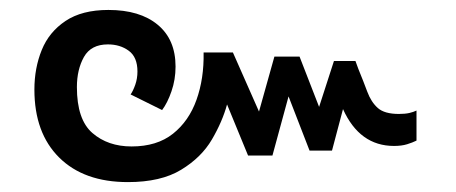

<svg xmlns="http://www.w3.org/2000/svg" viewBox="-20 -434 912 384"><path d="M235.8 -69.8Q147.9 -69.8 98.4 -118.9Q48.8 -168 48.8 -254.9Q48.8 -297.9 63.5 -334Q78.1 -370.1 111.1 -392.1Q144 -414.1 196.8 -414.1Q259.8 -414.1 295.4 -384.5Q331.1 -355 331.1 -300.8Q331.1 -274.9 323 -251.5Q314.9 -228 304.2 -213.9L241.2 -245.1Q246.1 -252 250.5 -264.4Q254.9 -276.9 254.9 -291Q254.9 -319.8 237.5 -332.5Q220.2 -345.2 195.8 -345.2Q162.1 -345.2 147.9 -320.1Q133.8 -294.9 133.8 -259.8Q133.8 -194.8 164.8 -168Q195.8 -141.1 243.2 -141.1Q293.9 -141.1 325.9 -166.5Q357.9 -191.9 373 -234.4Q388.2 -276.9 387.2 -329.1H445.8L498 -210.9L528.8 -320.8H579.1L618.2 -220.2L647.9 -312H690.9L696.8 -295.9Q707 -271 714.6 -250.5Q722.2 -230 735.6 -218Q749 -206.1 777.8 -206.1Q790 -206.1 798.6 -208Q807.1 -210 813 -212.9V-152.8Q805.2 -148.9 794.2 -145.5Q783.2 -142.1 768.1 -142.1Q699.2 -142.1 666 -215.8L644 -132.8H599.1L557.1 -241.2L524.9 -123H476.1L434.1 -225.1Q424.8 -190.9 403.8 -155Q382.8 -119.1 342.3 -94.5Q301.8 -69.8 235.8 -69.8Z"/></svg>

Font: Kurinto Seri
Style: Regular
Weight: 400
Designer: Kurinto was developed by Clint Goss from a range of fonts that are compatible with the SIL Open Font License Version 1.1
Foundry: Clinton F. Goss
Version: Version 2.196; July 25, 2020